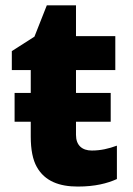

<svg xmlns="http://www.w3.org/2000/svg" viewBox="-20 -683 495 713"><path d="M94.2 -231V-175.8C94.2 -127.4 101.6 -89.8 116.7 -63C146.5 -9.8 200.7 9.8 269 9.8C333 9.8 378.4 -2 414.1 -18.1V-142.1C383.3 -130.9 354.5 -124 320.8 -124C285.2 -124 262.2 -143.1 262.2 -182.1V-231H391.1V-337.9H262.2V-422.9H408.2V-548.8H262.2V-663.1H153.8L107.9 -546.9L23.9 -493.2V-422.9H94.2V-337.9H34.2V-231Z"/></svg>

Font: Noto Reveo Sans
Style: Regular
Weight: 800
Designer: Monotype Design Team
Foundry: Monotype Imaging Inc.
Version: Version 2.007